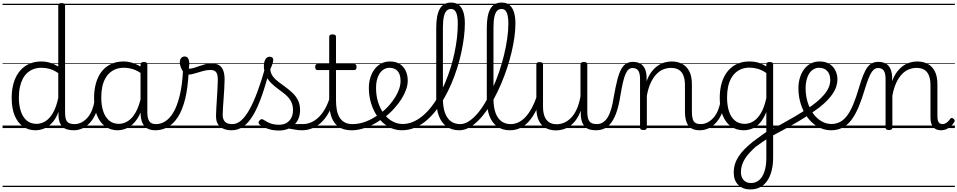

<svg xmlns="http://www.w3.org/2000/svg" viewBox="-20 -998 7460 1496"><path d="M256 17Q202 17 160 -12Q118 -41 94.5 -97Q71 -153 71 -234Q71 -285 80.5 -328.5Q90 -372 109 -407Q128 -442 156 -467Q184 -492 220.5 -505.5Q257 -519 302 -519Q336 -519 368.5 -509.5Q401 -500 434 -480V-955Q434 -965 440.5 -969.5Q447 -974 461 -974Q474 -974 480.5 -969.5Q487 -965 487 -955V-122Q487 -72 502 -51.5Q517 -31 562 -31Q570 -31 574.5 -23.5Q579 -16 578.5 -7Q578 2 572.5 9.5Q567 17 556 17Q526 17 504 10.5Q482 4 467.5 -9.5Q453 -23 445 -44Q437 -65 436 -93V-126Q414 -70 384 -39Q354 -8 321 4.5Q288 17 256 17ZM265 -33Q300 -33 332.5 -52.5Q365 -72 391.5 -116.5Q418 -161 434 -235V-428Q398 -453 366 -461.5Q334 -470 303 -470Q270 -470 242.5 -460Q215 -450 193.5 -431Q172 -412 157.5 -384Q143 -356 135 -319.5Q127 -283 127 -237Q127 -178 142 -132Q157 -86 187.5 -59.5Q218 -33 265 -33ZM0 449H629V459H0ZM0 -20H629V0H0ZM0 -505H629V-500H0ZM0 -969H629V-959H0Z M554 17Q543 17 537.5 9.5Q532 2 532.5 -7Q533 -16 540 -23.5Q547 -31 560 -31Q591 -31 617.5 -45.5Q644 -60 664.5 -84.5Q685 -109 698 -142.5Q711 -176 717 -215Q718 -226 727 -229Q736 -232 744 -228Q752 -224 751 -213Q746 -165 730 -123.5Q714 -82 688.5 -50.5Q663 -19 629 -1Q595 17 554 17ZM629 449V459ZM629 -20V0ZM629 -505V-500ZM629 -969V-959Z M897 17Q843 17 801.5 -12Q760 -41 736.5 -97Q713 -153 713 -234Q713 -285 722.5 -328.5Q732 -372 750.5 -407Q769 -442 797 -467Q825 -492 861.5 -505.5Q898 -519 943 -519Q981 -519 1017.5 -506.5Q1054 -494 1090 -470V-419Q1050 -449 1014.5 -459.5Q979 -470 944 -470Q912 -470 884.5 -460Q857 -450 835.5 -431Q814 -412 799 -384Q784 -356 776.5 -319.5Q769 -283 769 -237Q769 -178 784 -132Q799 -86 829.5 -59.5Q860 -33 906 -33Q943 -33 977.5 -55Q1012 -77 1039 -126Q1066 -175 1082 -255L1101 -206Q1082 -120 1048.5 -71Q1015 -22 975.5 -2.5Q936 17 897 17ZM1191 17Q1161 17 1139 8Q1117 -1 1103 -18.5Q1089 -36 1082 -62Q1075 -88 1075 -123V-496Q1075 -506 1081.5 -510.5Q1088 -515 1102 -515Q1115 -515 1121.5 -510.5Q1128 -506 1128 -496V-124Q1128 -77 1142.5 -54Q1157 -31 1197 -31Q1205 -31 1209.5 -23.5Q1214 -16 1213.5 -7Q1213 2 1208 9.5Q1203 17 1191 17ZM629 449H1264V459H629ZM629 -20H1264V0H629ZM629 -505H1264V-500H629ZM629 -969H1264V-959H629Z M1191 17Q1179 17 1173.5 9.5Q1168 2 1169.5 -7Q1171 -16 1178 -23.5Q1185 -31 1197 -31Q1234 -31 1269 -53.5Q1304 -76 1332.5 -125Q1361 -174 1380.5 -254Q1400 -334 1406 -448Q1406 -454 1413 -456.5Q1420 -459 1428.5 -457.5Q1437 -456 1443.5 -451.5Q1450 -447 1450 -437Q1444 -313 1422.5 -226.5Q1401 -140 1366.5 -86.5Q1332 -33 1287 -8Q1242 17 1191 17ZM1264 449H1289V459H1264ZM1264 -20H1289V0H1264ZM1264 -505H1289V-500H1264ZM1264 -969H1289V-959H1264Z M1782 17Q1757 17 1735 10.5Q1713 4 1696.5 -9.5Q1680 -23 1671.5 -43.5Q1663 -64 1663 -93Q1663 -120 1665.5 -155.5Q1668 -191 1670 -230Q1672 -269 1674.5 -306.5Q1677 -344 1677 -376Q1677 -421 1663 -437Q1649 -453 1619 -453Q1592 -453 1560 -444Q1528 -435 1497 -425.5Q1466 -416 1442 -416Q1427 -416 1413 -432Q1399 -448 1390 -470.5Q1381 -493 1381 -513Q1381 -526 1385.5 -536Q1390 -546 1398.5 -552Q1407 -558 1419 -558Q1438 -558 1446.5 -542Q1455 -526 1455 -502Q1455 -493 1453.5 -482Q1452 -471 1451 -463Q1468 -462 1488 -468Q1508 -474 1531 -482.5Q1554 -491 1578.5 -497.5Q1603 -504 1628 -504Q1662 -504 1684.5 -491.5Q1707 -479 1718.5 -451Q1730 -423 1730 -378Q1730 -346 1727.5 -308Q1725 -270 1722.5 -232Q1720 -194 1717.5 -160.5Q1715 -127 1715 -104Q1715 -68 1733 -49.5Q1751 -31 1788 -31Q1799 -31 1804 -23.5Q1809 -16 1808.5 -7Q1808 2 1801.5 9.5Q1795 17 1782 17ZM1289 449H1857V459H1289ZM1289 -20H1857V0H1289ZM1289 -505H1857V-500H1289ZM1289 -969H1857V-959H1289Z M1784 17Q1772 17 1766.5 9.5Q1761 2 1762.5 -7Q1764 -16 1771 -23.5Q1778 -31 1790 -31Q1826 -31 1858.5 -59Q1891 -87 1922.5 -142.5Q1954 -198 1985.5 -282.5Q2017 -367 2049 -480Q2052 -491 2061.5 -492Q2071 -493 2079 -486.5Q2087 -480 2084 -468Q2052 -342 2019.5 -250Q1987 -158 1951.5 -99Q1916 -40 1875 -11.5Q1834 17 1784 17ZM1857 449V459ZM1857 -20V0ZM1857 -505V-500ZM1857 -969V-959Z M2333 17Q2304 17 2279.5 12Q2255 7 2231.5 4Q2208 1 2181 9L2204 -15Q2236 -26 2258.5 -29Q2281 -32 2300 -31.5Q2319 -31 2339 -31Q2348 -31 2352 -23.5Q2356 -16 2355 -7Q2354 2 2348 9.5Q2342 17 2333 17ZM2151 19Q2109 19 2070 6.5Q2031 -6 2002 -28Q1995 -35 1994.5 -43Q1994 -51 2003 -60Q2010 -68 2017 -69.5Q2024 -71 2033 -65Q2062 -45 2091 -35.5Q2120 -26 2155 -26Q2205 -26 2234 -57Q2263 -88 2263 -140Q2263 -180 2247 -209Q2231 -238 2205 -260Q2179 -282 2149.5 -303Q2120 -324 2094.5 -349Q2069 -374 2052.5 -406.5Q2036 -439 2036 -485Q2036 -514 2047.5 -535Q2059 -556 2082 -556Q2095 -556 2102 -549.5Q2109 -543 2109 -531Q2109 -519 2103 -500.5Q2097 -482 2086 -459Q2088 -428 2105 -404.5Q2122 -381 2148.5 -361Q2175 -341 2204 -320Q2233 -299 2259 -274.5Q2285 -250 2301.5 -217.5Q2318 -185 2318 -140Q2318 -69 2272.5 -25Q2227 19 2151 19ZM1857 449H2407V459H1857ZM1857 -20H2407V0H1857ZM1857 -505H2407V-500H1857ZM1857 -969H2407V-959H1857Z M2332 17Q2321 17 2315.5 9.5Q2310 2 2310.5 -7Q2311 -16 2318 -23.5Q2325 -31 2338 -31Q2373 -31 2405 -45Q2437 -59 2464.5 -86Q2492 -113 2514 -152.5Q2536 -192 2551 -243Q2554 -253 2563 -253Q2572 -253 2579 -246.5Q2586 -240 2583 -230Q2568 -171 2544 -125.5Q2520 -80 2487.5 -48Q2455 -16 2416 0.5Q2377 17 2332 17ZM2407 449V459ZM2407 -20V0ZM2407 -505V-500ZM2407 -969V-959Z M2720 17Q2673 17 2640 2Q2607 -13 2586 -42Q2565 -71 2555 -112.5Q2545 -154 2545 -206V-452H2455Q2445 -452 2440.5 -458Q2436 -464 2436 -476Q2436 -489 2440.5 -494.5Q2445 -500 2455 -500H2545V-711Q2545 -721 2551.5 -725.5Q2558 -730 2571 -730Q2584 -730 2591 -725.5Q2598 -721 2598 -711V-500H2738Q2749 -500 2753.5 -494.5Q2758 -489 2758 -476Q2758 -464 2753.5 -458Q2749 -452 2738 -452H2598V-217Q2598 -178 2604 -144Q2610 -110 2624.5 -85Q2639 -60 2664 -45.5Q2689 -31 2727 -31Q2737 -31 2742 -23.5Q2747 -16 2746.5 -7Q2746 2 2739.5 9.5Q2733 17 2720 17ZM2407 449H2795V459H2407ZM2407 -20H2795V0H2407ZM2407 -505H2795V-500H2407ZM2407 -969H2795V-959H2407Z M2722 17Q2710 17 2704.5 9.5Q2699 2 2700.5 -7Q2702 -16 2709 -23.5Q2716 -31 2728 -31Q2781 -31 2836 -53Q2891 -75 2938 -112Q2946 -118 2953 -115Q2960 -112 2964 -105Q2968 -98 2968.5 -89.5Q2969 -81 2962 -76Q2925 -47 2884 -26.5Q2843 -6 2801.5 5.5Q2760 17 2722 17ZM2795 449V459ZM2795 -20V0ZM2795 -505V-500ZM2795 -969V-959Z M2942 -113Q2962 -128 2981 -145.5Q3000 -163 3016 -182Q3042 -212 3061 -243.5Q3080 -275 3090.5 -306.5Q3101 -338 3101 -367Q3101 -419 3078 -444.5Q3055 -470 3013 -470Q3002 -470 2997 -477.5Q2992 -485 2992.5 -494.5Q2993 -504 2999.5 -511.5Q3006 -519 3017 -519Q3066 -519 3096.5 -498.5Q3127 -478 3142 -444Q3157 -410 3157 -370Q3157 -336 3144 -299.5Q3131 -263 3108 -226.5Q3085 -190 3055 -157Q3036 -135 3013.5 -114.5Q2991 -94 2967 -75ZM2795 449H3239V459H2795ZM2795 -20H3239V0H2795ZM2795 -505H3239V-500H2795ZM2795 -969H3239V-959H2795Z M3111 17Q3054 17 3006.5 -10.5Q2959 -38 2925 -84.5Q2891 -131 2872.5 -189.5Q2854 -248 2854 -312Q2854 -356 2866 -394Q2878 -432 2899.5 -460Q2921 -488 2951 -503.5Q2981 -519 3018 -519Q3027 -519 3031 -511.5Q3035 -504 3034 -494.5Q3033 -485 3027.5 -477.5Q3022 -470 3013 -470Q2996 -470 2980.5 -463Q2965 -456 2952 -443Q2939 -430 2929.5 -410.5Q2920 -391 2915 -367Q2910 -343 2910 -313Q2910 -253 2926 -202Q2942 -151 2970.5 -112.5Q2999 -74 3037 -53Q3075 -32 3117 -32Q3159 -32 3198 -48.5Q3237 -65 3272.5 -94.5Q3308 -124 3340 -164.5Q3372 -205 3399.5 -253.5Q3427 -302 3450 -357Q3473 -412 3491 -470Q3509 -528 3521.5 -587Q3534 -646 3540.5 -703.5Q3547 -761 3547 -814Q3547 -824 3555.5 -829Q3564 -834 3574.5 -834Q3585 -834 3593.5 -829Q3602 -824 3602 -814Q3602 -766 3595 -709Q3588 -652 3575 -591.5Q3562 -531 3542.5 -469Q3523 -407 3497.5 -347Q3472 -287 3441 -233Q3410 -179 3374 -133.5Q3338 -88 3296.5 -54Q3255 -20 3208.5 -1.5Q3162 17 3111 17ZM3239 449V459ZM3239 -20V0ZM3239 -505V-500ZM3239 -969V-959Z M3558 17Q3502 17 3461.5 -11Q3421 -39 3400 -93.5Q3379 -148 3379 -228V-782Q3379 -881 3407 -929.5Q3435 -978 3494 -978Q3532 -978 3555.5 -959Q3579 -940 3590.5 -903.5Q3602 -867 3602 -815Q3602 -802 3593.5 -796Q3585 -790 3574.5 -790Q3564 -790 3555.5 -796Q3547 -802 3547 -815Q3547 -852 3541.5 -877Q3536 -902 3524.5 -915Q3513 -928 3493 -928Q3473 -928 3459 -913.5Q3445 -899 3438 -867Q3431 -835 3431 -781V-229Q3431 -163 3447 -119Q3463 -75 3493 -53Q3523 -31 3565 -31Q3575 -31 3580.5 -23.5Q3586 -16 3585.5 -7Q3585 2 3578 9.5Q3571 17 3558 17ZM3239 449H3633V459H3239ZM3239 -20H3633V0H3239ZM3239 -505H3633V-500H3239ZM3239 -969H3633V-959H3239Z M3559 17Q3547 17 3542 9.5Q3537 2 3538.5 -7Q3540 -16 3546.5 -23.5Q3553 -31 3565 -31Q3599 -31 3632.5 -52.5Q3666 -74 3699 -112Q3732 -150 3762 -201.5Q3792 -253 3819.5 -313Q3847 -373 3869 -438Q3891 -503 3907 -568.5Q3923 -634 3932 -697Q3941 -760 3941 -814Q3941 -827 3949.5 -833.5Q3958 -840 3968.5 -840Q3979 -840 3987.5 -833.5Q3996 -827 3996 -814Q3996 -764 3988 -707Q3980 -650 3965.5 -589Q3951 -528 3930.5 -466Q3910 -404 3884.5 -344.5Q3859 -285 3830 -231Q3801 -177 3768.5 -132Q3736 -87 3701.5 -53.5Q3667 -20 3631 -1.5Q3595 17 3559 17ZM3633 449V459ZM3633 -20V0ZM3633 -505V-500ZM3633 -969V-959Z M3952 17Q3896 17 3855.5 -11Q3815 -39 3794 -93.5Q3773 -148 3773 -228V-782Q3773 -881 3801 -929.5Q3829 -978 3888 -978Q3926 -978 3949.5 -959Q3973 -940 3984.5 -903.5Q3996 -867 3996 -815Q3996 -802 3987.5 -796Q3979 -790 3968.5 -790Q3958 -790 3949.5 -796Q3941 -802 3941 -815Q3941 -852 3935.5 -877Q3930 -902 3918.5 -915Q3907 -928 3887 -928Q3867 -928 3853 -913.5Q3839 -899 3832 -867Q3825 -835 3825 -781V-229Q3825 -163 3841 -119Q3857 -75 3887 -53Q3917 -31 3959 -31Q3969 -31 3974.5 -23.5Q3980 -16 3979.5 -7Q3979 2 3972 9.5Q3965 17 3952 17ZM3633 449H4027V459H3633ZM3633 -20H4027V0H3633ZM3633 -505H4027V-500H3633ZM3633 -969H4027V-959H3633Z M3952 17Q3941 17 3935.5 9.5Q3930 2 3930.5 -7Q3931 -16 3938 -23.5Q3945 -31 3958 -31Q3992 -31 4022 -46Q4052 -61 4077.5 -89.5Q4103 -118 4124.5 -158Q4146 -198 4163 -249Q4166 -259 4175 -259Q4184 -259 4190.5 -252Q4197 -245 4194 -235Q4178 -180 4155 -134Q4132 -88 4102.5 -54Q4073 -20 4035.5 -1.5Q3998 17 3952 17ZM4027 449V459ZM4027 -20V0ZM4027 -505V-500ZM4027 -969V-959Z M4312 18Q4268 18 4233 0Q4198 -18 4178.5 -57.5Q4159 -97 4159 -161V-496Q4159 -506 4165 -510Q4171 -514 4184 -514Q4198 -514 4204.5 -510Q4211 -506 4211 -496V-167Q4211 -123 4222.5 -92.5Q4234 -62 4257.5 -46Q4281 -30 4318 -30Q4348 -30 4376.5 -42.5Q4405 -55 4430 -80.5Q4455 -106 4474 -148Q4493 -190 4503 -248V-497Q4503 -506 4509.5 -510.5Q4516 -515 4530 -515Q4543 -515 4549.5 -510.5Q4556 -506 4556 -497V-128Q4556 -75 4572 -53Q4588 -31 4630 -31Q4639 -31 4643.5 -23.5Q4648 -16 4647.5 -7Q4647 2 4641 9.5Q4635 17 4624 17Q4596 17 4575 11Q4554 5 4540 -8.5Q4526 -22 4517.5 -41.5Q4509 -61 4506 -89L4505 -136Q4489 -92 4466.5 -62Q4444 -32 4418 -14.5Q4392 3 4365 10.5Q4338 18 4312 18ZM4027 449H4698V459H4027ZM4027 -20H4698V0H4027ZM4027 -505H4698V-500H4027ZM4027 -969H4698V-959H4027Z M4623 17Q4614 17 4609.5 9.5Q4605 2 4605.5 -7Q4606 -16 4612 -23.5Q4618 -31 4629 -31Q4657 -31 4678 -44.5Q4699 -58 4715 -84Q4731 -110 4742.5 -149.5Q4754 -189 4762 -242Q4776 -320 4789 -372.5Q4802 -425 4819 -456.5Q4836 -488 4858.5 -502Q4881 -516 4911 -516Q4921 -516 4925.5 -509Q4930 -502 4929 -492.5Q4928 -483 4922.5 -475.5Q4917 -468 4909 -468Q4891 -468 4878 -457Q4865 -446 4854 -421Q4843 -396 4833.5 -355Q4824 -314 4814 -254Q4803 -182 4786 -130.5Q4769 -79 4745.5 -46Q4722 -13 4692 2Q4662 17 4623 17ZM4698 449H4798V459H4698ZM4698 -20H4798V0H4698ZM4698 -505H4798V-500H4698ZM4698 -969H4798V-959H4698Z M5434 17Q5401 17 5379 8Q5357 -1 5343.5 -19.5Q5330 -38 5323.5 -64.5Q5317 -91 5317 -126V-332Q5317 -376 5306 -406.5Q5295 -437 5271 -453Q5247 -469 5207 -469Q5179 -469 5150 -458Q5121 -447 5096 -421.5Q5071 -396 5051 -354.5Q5031 -313 5020 -252V-4Q5020 6 5013.5 10.5Q5007 15 4993 15Q4980 15 4973.5 10.5Q4967 6 4967 -4V-383Q4967 -427 4953 -447.5Q4939 -468 4909 -468Q4898 -468 4892.5 -475.5Q4887 -483 4887.5 -492.5Q4888 -502 4894 -509Q4900 -516 4911 -516Q4937 -516 4956.5 -508.5Q4976 -501 4989 -486.5Q5002 -472 5009 -452Q5016 -432 5018 -406V-365Q5034 -409 5057 -439Q5080 -469 5106 -486.5Q5132 -504 5159.5 -511.5Q5187 -519 5214 -519Q5259 -519 5294 -501Q5329 -483 5350 -444Q5371 -405 5371 -341V-128Q5371 -77 5384.5 -54Q5398 -31 5440 -31Q5449 -31 5454 -23.5Q5459 -16 5458.5 -7Q5458 2 5452 9.5Q5446 17 5434 17ZM4798 449H5507V459H4798ZM4798 -20H5507V0H4798ZM4798 -505H5507V-500H4798ZM4798 -969H5507V-959H4798Z M5432 17Q5421 17 5415.5 9.5Q5410 2 5410.5 -7Q5411 -16 5418 -23.5Q5425 -31 5438 -31Q5469 -31 5495.5 -45.5Q5522 -60 5542.5 -84.5Q5563 -109 5576 -142.5Q5589 -176 5595 -215Q5596 -226 5605 -229Q5614 -232 5622 -228Q5630 -224 5629 -213Q5624 -165 5608 -123.5Q5592 -82 5566.5 -50.5Q5541 -19 5507 -1Q5473 17 5432 17ZM5507 449V459ZM5507 -20V0ZM5507 -505V-500ZM5507 -969V-959Z M5826 478Q5768 478 5732.5 443Q5697 408 5697 347Q5697 312 5706.5 281Q5716 250 5735 221Q5754 192 5781.5 164Q5809 136 5845 107Q5863 94 5880.5 81Q5898 68 5916 55Q5934 42 5951 30V-125Q5927 -67 5898 -36.5Q5869 -6 5837 5.5Q5805 17 5773 17Q5719 17 5677 -12Q5635 -41 5611.5 -97.5Q5588 -154 5588 -234Q5588 -285 5597.5 -328.5Q5607 -372 5626 -407Q5645 -442 5673 -467Q5701 -492 5737 -505.5Q5773 -519 5818 -519Q5843 -519 5864.5 -515.5Q5886 -512 5907 -503.5Q5928 -495 5951 -481V-497Q5951 -506 5957.5 -510.5Q5964 -515 5978 -515Q5991 -515 5997.5 -510.5Q6004 -506 6004 -497V229Q6004 287 5992 333Q5980 379 5957.5 411.5Q5935 444 5902 461Q5869 478 5826 478ZM5833 428Q5869 428 5895.5 405Q5922 382 5936.5 338Q5951 294 5951 233V88Q5937 97 5922.5 107Q5908 117 5894.5 127Q5881 137 5866 147Q5840 171 5819 194Q5798 217 5783.5 240.5Q5769 264 5761 289.5Q5753 315 5753 343Q5753 368 5762.5 387.5Q5772 407 5789.5 417.5Q5807 428 5833 428ZM5782 -33Q5817 -33 5849.5 -52.5Q5882 -72 5908.5 -116Q5935 -160 5951 -234V-429Q5916 -453 5883.5 -462Q5851 -471 5820 -471Q5787 -471 5760 -461Q5733 -451 5711.5 -432Q5690 -413 5675 -384.5Q5660 -356 5652.5 -319.5Q5645 -283 5645 -238Q5645 -179 5659.5 -132.5Q5674 -86 5705 -59.5Q5736 -33 5782 -33ZM5507 449H6142V459H5507ZM5507 -20H6142V0H5507ZM5507 -505H6142V-500H5507ZM5507 -969H6142V-959H5507Z M6289 -108Q6246 -79 6199 -51Q6152 -23 6100.5 5Q6049 33 5994 62Q5987 67 5979.5 63Q5972 59 5968 50.5Q5964 42 5965.5 33.5Q5967 25 5977 19Q6030 -10 6080.5 -37.5Q6131 -65 6178 -93Q6225 -121 6267 -149Q6275 -155 6282.5 -151.5Q6290 -148 6295 -140.5Q6300 -133 6299 -124Q6298 -115 6289 -108ZM6142 449V459ZM6142 -20V0ZM6142 -505V-500ZM6142 -969V-959Z M6268 -149Q6310 -176 6343 -203.5Q6376 -231 6400 -259Q6424 -287 6436.5 -315.5Q6449 -344 6449 -374Q6449 -420 6425.5 -445Q6402 -470 6360 -470Q6350 -470 6345 -477.5Q6340 -485 6340.5 -494.5Q6341 -504 6347 -511.5Q6353 -519 6365 -519Q6413 -519 6444 -499Q6475 -479 6490 -447Q6505 -415 6505 -379Q6505 -351 6496 -323.5Q6487 -296 6469 -269Q6451 -242 6425.5 -215.5Q6400 -189 6366 -162.5Q6332 -136 6291 -110ZM6142 449H6586V459H6142ZM6142 -20H6586V0H6142ZM6142 -505H6586V-500H6142ZM6142 -969H6586V-959H6142Z M6456 17Q6412 17 6373.5 0Q6335 -17 6303.5 -47Q6272 -77 6249 -118.5Q6226 -160 6213.5 -209Q6201 -258 6201 -311Q6201 -355 6213 -393.5Q6225 -432 6246.5 -460Q6268 -488 6298 -503.5Q6328 -519 6364 -519Q6375 -519 6380 -511.5Q6385 -504 6384 -494.5Q6383 -485 6377 -477.5Q6371 -470 6360 -470Q6344 -470 6328 -463Q6312 -456 6299 -443Q6286 -430 6277 -410.5Q6268 -391 6262.5 -366.5Q6257 -342 6257 -313Q6257 -251 6273.5 -199.5Q6290 -148 6318 -110.5Q6346 -73 6382 -52.5Q6418 -32 6457 -32Q6495 -32 6525.5 -48Q6556 -64 6581.5 -98.5Q6607 -133 6629 -186.5Q6651 -240 6673 -315Q6690 -372 6705.5 -411Q6721 -450 6738 -473Q6755 -496 6776 -506Q6797 -516 6824 -516Q6835 -516 6840 -509Q6845 -502 6844.5 -492.5Q6844 -483 6837.5 -475.5Q6831 -468 6821 -468Q6808 -468 6796 -461Q6784 -454 6772 -436.5Q6760 -419 6747.5 -387.5Q6735 -356 6720 -308Q6696 -226 6670 -164.5Q6644 -103 6613.5 -63Q6583 -23 6544 -3Q6505 17 6456 17ZM6586 449H6711V459H6586ZM6586 -20H6711V0H6586ZM6586 -505H6711V-500H6586ZM6586 -969H6711V-959H6586Z M6906 15Q6893 15 6886.5 10.5Q6880 6 6880 -4V-383Q6880 -427 6866 -447.5Q6852 -468 6822 -468Q6812 -468 6807 -475.5Q6802 -483 6802 -492.5Q6802 -502 6808 -509Q6814 -516 6824 -516Q6850 -516 6869.5 -508.5Q6889 -501 6902 -486.5Q6915 -472 6922 -452Q6929 -432 6931 -406V-365Q6947 -409 6970 -439Q6993 -469 7019 -486.5Q7045 -504 7072.5 -511.5Q7100 -519 7127 -519Q7172 -519 7207 -501Q7242 -483 7263 -444Q7284 -405 7284 -341V-93Q7284 -73 7287.5 -59.5Q7291 -46 7300 -38.5Q7309 -31 7322 -31Q7333 -31 7343 -35Q7353 -39 7363.5 -48.5Q7374 -58 7384 -72Q7389 -79 7395.5 -79Q7402 -79 7409 -73Q7416 -67 7418 -60.5Q7420 -54 7416 -48Q7404 -28 7387.5 -13Q7371 2 7352 9.5Q7333 17 7313 17Q7293 17 7277.5 11Q7262 5 7251.5 -7.5Q7241 -20 7235.5 -38Q7230 -56 7230 -81V-332Q7230 -376 7219 -406.5Q7208 -437 7184 -453Q7160 -469 7120 -469Q7092 -469 7063 -458Q7034 -447 7009 -421.5Q6984 -396 6964 -354.5Q6944 -313 6933 -252V-4Q6933 6 6926.5 10.5Q6920 15 6906 15ZM6711 449H7420V459H6711ZM6711 -20H7420V0H6711ZM6711 -505H7420V-500H6711ZM6711 -969H7420V-959H6711Z"/></svg>

Font: Playwrite IT Trad Guides
Style: Regular
Weight: 400
Designer: Veronika Burian, José Scaglione
Foundry: TypeTogether
Version: Version 1.003